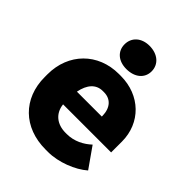

<svg xmlns="http://www.w3.org/2000/svg" viewBox="-214 -864 992 992"><g transform="rotate(45 282.0 -367.5)"><path d="M294 -577C355 -577 395 -611 395 -661C395 -712 354 -747 294 -747C236 -747 197 -712 197 -661C197 -611 235 -577 294 -577ZM293 12H311C387 12 475 -23 525 -67L447 -178C414 -147 368 -122 314 -122H305C242 -122 199 -157 192 -216V-217H543V-296C543 -432 441 -532 299 -532H285C133 -532 25 -423 25 -270V-250C25 -93 132 12 293 12ZM196 -314C208 -376 240 -411 288 -411H297C345 -411 377 -378 378 -319V-314Z"/></g></svg>

Font: Fixel Text ExtraBold
Style: Regular
Weight: 800
Width: 4
Designer: AlfaBravo + MacPaw
Foundry: Kyrylo Tkachov, Marchela Mozhyna, Serhii Makarenko, Maria Weinstein, Zakhar Kryvoshyya
Version: Version 1.211